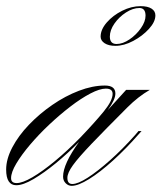

<svg xmlns="http://www.w3.org/2000/svg" viewBox="-76 -595 525 624"><path d="M-23 7Q-56 7 -56 -44Q-56 -78 -36 -116Q-16 -154 18 -189.5Q52 -225 94 -254Q136 -283 180.5 -300Q225 -317 265 -317Q299 -317 299 -291Q299 -271 274 -237L334 -303H411Q373 -281 338 -246Q264 -172 221.5 -127.5Q179 -83 161 -58Q143 -33 143 -17Q143 3 159 3Q177 3 209 -17.5Q241 -38 281.5 -74Q322 -110 363 -156L374 -169H384L375 -159Q334 -112 291.5 -73.5Q249 -35 213.5 -13Q178 9 157 9Q146 9 137.5 0.5Q129 -8 129 -21Q129 -62 181 -134Q145 -97 106 -65Q67 -33 33 -13Q-1 7 -23 7ZM-22 0Q-3 0 29.5 -19Q62 -38 102.5 -71.5Q143 -105 185 -148Q232 -197 261 -232.5Q290 -268 290 -290Q290 -307 268 -307Q248 -307 217.5 -291Q187 -275 152.5 -248.5Q118 -222 84 -190Q50 -158 22 -125Q-6 -92 -23 -63.5Q-40 -35 -40 -16Q-40 0 -22 0ZM251 -476Q251 -499 271 -522Q291 -545 321 -560Q351 -575 381 -575Q404 -575 416.5 -567Q429 -559 429 -545Q429 -524 408 -501Q387 -478 357 -462Q327 -446 299 -446Q277 -446 264 -454.5Q251 -463 251 -476ZM377 -569Q356 -569 333.5 -554.5Q311 -540 296 -518.5Q281 -497 281 -476Q281 -452 303 -452Q323 -452 345 -467Q367 -482 382 -503.5Q397 -525 397 -544Q397 -569 377 -569Z"/></svg>

Font: Ballet 16pt
Style: Regular
Weight: 400
Designer: Maximiliano R. Sproviero
Foundry: Omnibus-Type
Version: Version 1.100; ttfautohint (v1.8.3)